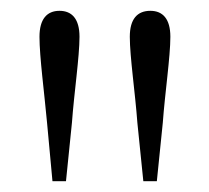

<svg xmlns="http://www.w3.org/2000/svg" viewBox="-20 -819 387 355"><path d="M90 -799C67 -799 53 -784 53 -751C53 -714 62 -647 67 -592L77 -484H102L113 -592C117 -647 127 -714 127 -751C127 -784 113 -799 90 -799ZM258 -799C234 -799 220 -784 220 -751C220 -714 230 -647 234 -592L245 -484H270L281 -592C285 -647 295 -714 295 -751C295 -784 281 -799 258 -799Z"/></svg>

Font: Noto Serif TC ExtraLight
Style: Regular
Weight: 200
Designer: Ryoko NISHIZUKA 西塚涼子 (kana & ideographs); Frank Grießhammer (Latin, Greek & Cyrillic); Wenlong ZHANG 张文龙 (bopomofo); San
Foundry: Adobe
Version: Version 2.001;hotconv 1.1.0;makeotfexe 2.6.0